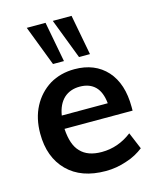

<svg xmlns="http://www.w3.org/2000/svg" viewBox="-117 -858 781 948"><g transform="rotate(-15 274.0 -384.0)"><path d="M510 -246H162Q167 -163 203 -127Q239 -88 311 -88Q395 -88 465 -142L501 -56Q483 -42 461 -30Q439 -18 413 -10Q361 8 306 8Q181 8 111 -62Q40 -133 40 -254Q40 -332 71 -391Q102 -450 158 -485Q214 -518 285 -518Q389 -518 450 -451Q510 -384 510 -265ZM288 -428Q239 -428 207 -399Q175 -369 166 -313H401Q395 -371 367 -399Q338 -428 288 -428ZM190 -570 111 -776H207L246 -570ZM323 -570 244 -776H340L379 -570Z"/></g></svg>

Font: PRinguin Sans
Style: Bold
Weight: 700
Designer: Vernon Adams
Foundry: Vernon Adams
Version: ""